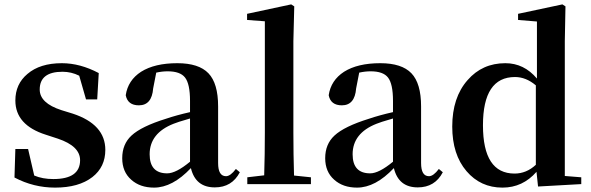

<svg xmlns="http://www.w3.org/2000/svg" viewBox="-20 -839 2693 875"><path d="M312 -321Q460 -272 460 -156Q460 -78 401 -32Q339 16 231 16Q133 16 46 -30L50 -160H108L136 -39Q174 -23 223 -23Q345 -23 345 -109Q345 -173 244 -207L189 -225Q50 -269 50 -381Q50 -456 105 -502Q162 -551 262 -551Q345 -551 430 -506L423 -386H372L341 -494Q305 -512 265 -512Q161 -512 161 -431Q161 -369 260 -337Z M846 -299Q784 -281 771 -275Q662 -232 662 -136Q662 -49 742 -49Q782 -49 846 -102ZM1073 -54Q1037 15 959 15Q871 15 850 -73Q766 16 682 16Q618 16 578 -20Q537 -56 537 -118Q537 -182 579 -221Q624 -263 737 -298Q784 -314 846 -328V-379Q846 -457 823 -486Q801 -514 744 -514Q719 -514 692 -508L678 -436Q672 -359 613 -359Q562 -359 553 -405Q563 -473 623 -512Q685 -551 788 -551Q886 -551 930 -505Q974 -459 974 -354V-96Q974 -36 1010 -36Q1030 -36 1055 -69Z M1397 -31V0H1107V-31L1184 -40Q1187 -135 1187 -235V-742L1106 -748V-776L1307 -819L1321 -810L1317 -651V-235Q1317 -135 1320 -39Z M1771 -299Q1709 -281 1696 -275Q1587 -232 1587 -136Q1587 -49 1667 -49Q1707 -49 1771 -102ZM1998 -54Q1962 15 1884 15Q1796 15 1775 -73Q1691 16 1607 16Q1543 16 1503 -20Q1462 -56 1462 -118Q1462 -182 1504 -221Q1549 -263 1662 -298Q1709 -314 1771 -328V-379Q1771 -457 1748 -486Q1726 -514 1669 -514Q1644 -514 1617 -508L1603 -436Q1597 -359 1538 -359Q1487 -359 1478 -405Q1488 -473 1548 -512Q1610 -551 1713 -551Q1811 -551 1855 -505Q1899 -459 1899 -354V-96Q1899 -36 1935 -36Q1955 -36 1980 -69Z M2422 -450Q2377 -488 2327 -488Q2181 -488 2181 -268Q2181 -48 2325 -48Q2379 -48 2422 -88ZM2629 -31V0L2432 11L2425 -56Q2362 16 2270 16Q2170 16 2106 -59Q2041 -135 2041 -262Q2041 -395 2111 -474Q2178 -551 2283 -551Q2368 -551 2427 -481V-741L2341 -748V-776L2543 -819L2557 -810L2554 -652V-37Z"/></svg>

Font: Source Han Serif JP
Style: Bold
Weight: 700
Designer: Ryoko NISHIZUKA  (kana & ideographs); Frank Grießhammer (Latin, Greek & Cyrillic); Wenlong ZHANG  (bopomofo); Sandoll Co
Foundry: Adobe Systems Incorporated
Version: Version 1.000;PS 1;hotconv 16.6.53;makeotf.lib2.5.65590